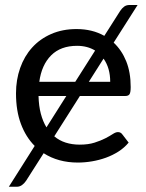

<svg xmlns="http://www.w3.org/2000/svg" viewBox="-20 -628 572 750"><path d="M410.5 -308.5Q410.5 -362.5 384.5 -399L327 -308.5ZM239 -253H130.5Q131.5 -214 139.5 -183.8Q147.5 -153.5 161.5 -130.5ZM351.5 -430.5Q321.5 -449 281 -449Q217 -449 179.8 -411.8Q142.5 -374.5 133.5 -308.5H274ZM424 -461.5Q455.5 -432 473 -388.8Q490.5 -345.5 490.5 -288Q490.5 -267 486 -260Q481.5 -253 469 -253H292L192 -95.5Q211.5 -79 236.5 -71Q261.5 -63 291.5 -63Q325 -63 349.2 -70.8Q373.5 -78.5 391 -87.5Q408.5 -96.5 420.2 -104.2Q432 -112 440.5 -112Q451.5 -112 457.5 -103.5L482.5 -71Q466 -51 443 -36.2Q420 -21.5 393.8 -12Q367.5 -2.5 339.5 2.2Q311.5 7 284 7Q207.5 7 150.5 -29.5L82 78Q75 88.5 65.8 95Q56.5 101.5 45.5 101.5H14.5L115.5 -58Q81 -92.5 61.8 -143.8Q42.5 -195 42.5 -263.5Q42.5 -316.5 58.8 -362.5Q75 -408.5 105.5 -442.2Q136 -476 180 -495.2Q224 -514.5 279 -514.5Q340.5 -514.5 387.5 -488L449.5 -585.5Q456.5 -596 465 -602.2Q473.5 -608.5 486 -608.5H517.5Z"/></svg>

Font: Lato-Regular
Style: Regular
Weight: 400
Designer: Lukasz Dziedzic with Adam Twardoch and Botio Nikoltchev
Foundry: tyPoland Lukasz Dziedzic
Version: Version 2.015; 2015-08-06; http://www.latofonts.com/